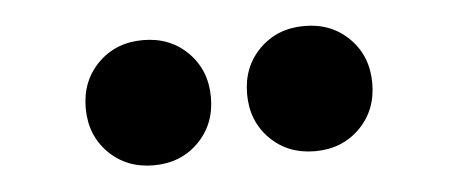

<svg xmlns="http://www.w3.org/2000/svg" viewBox="-28 -791 657 275"><g transform="rotate(-5 300.0 -654.0)"><path d="M248.5 -589.5Q223 -564 184 -564Q145 -564 119.5 -589.5Q94 -615 94 -654Q94 -693 119.5 -718.5Q145 -744 184 -744Q223 -744 248.5 -718.5Q274 -693 274 -654Q274 -615 248.5 -589.5ZM480.5 -589.5Q455 -564 416 -564Q377 -564 351.5 -589.5Q326 -615 326 -654Q326 -693 351.5 -718.5Q377 -744 416 -744Q455 -744 480.5 -718.5Q506 -693 506 -654Q506 -615 480.5 -589.5Z"/></g></svg>

Font: TypoPRO Source Code Pro
Style: Regular
Weight: 900
Monospace: yes
Designer: Paul D. Hunt, Teo Tuominen
Foundry: Adobe Systems Incorporated
Version: Version 2.010;PS 1.0;hotconv 1.0.84;makeotf.lib2.5.63406